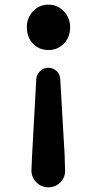

<svg xmlns="http://www.w3.org/2000/svg" viewBox="-20 -592 409 814"><path d="M113.3 127.9 116.2 63.5 133.8 -256.8Q135.7 -277.3 150.4 -291Q165 -304.7 185.1 -304.7Q205.1 -304.7 219.7 -291Q234.4 -277.3 235.4 -256.8L253.9 63.5L255.9 127.9Q257.8 158.2 236.8 180.2Q215.8 202.1 185.1 202.1Q154.3 202.1 133.3 180.2Q112.3 158.2 113.3 127.9ZM93.8 -476.6Q93.8 -516.6 120.1 -544.4Q146.5 -572.3 185.1 -572.3Q223.6 -572.3 250.5 -544.4Q277.3 -516.6 277.3 -476.6Q277.3 -434.6 251 -407.2Q224.6 -379.9 185.1 -379.9Q145.5 -379.9 119.6 -407.2Q93.8 -434.6 93.8 -476.6Z"/></svg>

Font: Gen Jyuu GothicX Bold
Style: Bold
Weight: 700
Designer: Ryoko NISHIZUKA (kana &amp; ideographs); Paul D. Hunt (Latin, Greek &amp; Cyrillic); Wenlong ZHANG (bopomofo); Sandoll C
Version: Version 1.058.20140828